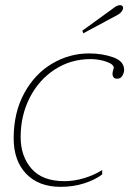

<svg xmlns="http://www.w3.org/2000/svg" viewBox="-20 -714 501 744"><path d="M299 -595 419 -682Q433 -694 446 -694Q451 -694 454 -691Q457 -688 457 -683Q457 -677 451.5 -669.5Q446 -662 437 -657L303 -585ZM33 -178Q33 -278 74 -353Q115 -428 182 -467.5Q249 -507 325 -507Q376 -507 418.5 -492Q461 -477 461 -443Q461 -433 454.5 -421Q448 -409 434 -409Q425 -409 420.5 -414Q416 -419 416 -428Q416 -434 418 -440.5Q420 -447 421 -451Q421 -465 392 -475Q363 -485 331 -485Q254 -485 192 -444.5Q130 -404 95 -335Q60 -266 60 -183Q60 -109 102 -60.5Q144 -12 230 -12Q268 -12 307 -24Q346 -36 376 -55V-38Q348 -17 306 -3.5Q264 10 215 10Q130 10 81.5 -40.5Q33 -91 33 -178Z"/></svg>

Font: Trirong Thin
Style: Italic
Weight: 250
Italic angle: -12°
Designer: Katatrad Team
Foundry: CadsonDemak
Version: Version 1.001